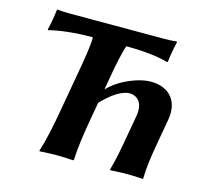

<svg xmlns="http://www.w3.org/2000/svg" viewBox="-95 -764 982 883"><g transform="rotate(15 395.5 -322.5)"><path d="M249 -436 207.4 -200C194.2 -125 179.7 -54 162.1 0L162.6 3C162.6 3 209.1 0 244.1 0C278.1 0 323.6 3 323.6 3L326.1 0C328.2 -57 338.2 -125 351.4 -200L365.9 -282C412.7 -332 460 -362 496 -362C519.5 -362 554 -346.8 554 -294.7C554 -286.9 553.2 -278.4 551.6 -269L535.9 -180C522.6 -105 513.5 -53 498.1 0L498.6 3C498.6 3 548.1 0 583.1 0C617.1 0 653.6 3 653.6 3L656.1 0C657.2 -57 664.5 -104 677.9 -180L697.4 -291C699.4 -302.3 700.4 -313.1 700.4 -323.3C700.4 -394.7 653.2 -439 574.5 -439C523.5 -439 434.1 -408 377.7 -349L393 -436C396 -453 412.9 -543 424.1 -567C558.1 -567 624.2 -545 624.2 -545L626.9 -549C627.6 -564 636.9 -617 643.9 -645L642.4 -648C626 -646 602.9 -645 581.9 -645H133.9C112.9 -645 90 -646 74.4 -648L71.9 -645C68.9 -617 59.6 -564 54.9 -549L56.2 -545C56.2 -545 130.1 -567 264.1 -567C264.3 -565 264.5 -562.5 264.5 -559.6C264.5 -528.3 251.8 -451.6 249 -436Z"/></g></svg>

Font: Linux Biolinum O 
Style: Bold Italic
Weight: 700
Designer: Philipp H. Poll
Foundry: Philipp H. Poll
Version: Version 1.3.2